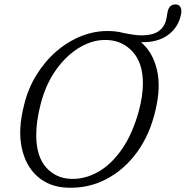

<svg xmlns="http://www.w3.org/2000/svg" viewBox="-20 -856 861 890"><path d="M491 -712Q522.5 -711 551 -703.5Q578 -698 599.5 -695Q621 -692 639.5 -692Q692 -693 718.5 -713.8Q745 -734.5 751.5 -770.5L756.5 -798.5Q763 -836.5 795 -835.5Q809.5 -835 816.5 -823Q823.5 -811 819 -789Q807 -729 758.8 -693.8Q710.5 -658.5 633.5 -660.5Q688 -614.5 707.2 -533.5Q726.5 -452.5 701 -346.5Q675.5 -233.5 615.8 -151.2Q556 -69 472.5 -25.5Q389 18 292 14Q209.5 11 154.2 -37.5Q99 -86 80.8 -171Q62.5 -256 91.5 -369Q109.5 -444.5 148.8 -508.2Q188 -572 242 -618.5Q296 -665 359.8 -689.8Q423.5 -714.5 491 -712ZM307 -27Q371 -24 432.8 -58Q494.5 -92 544.2 -163Q594 -234 623.5 -341.5Q633.5 -378 638 -410.5Q642.5 -443 642.5 -471.5Q642 -563.5 595.8 -615.2Q549.5 -667 478.5 -670.5Q415 -674 352.8 -638.2Q290.5 -602.5 241.5 -534.8Q192.5 -467 168.5 -374Q157.5 -331.5 152.5 -294.5Q147.5 -257.5 148 -226Q149 -130.5 193.5 -80.2Q238 -30 307 -27Z"/></svg>

Font: Fraunces 72pt S100 Light
Style: Italic
Weight: 300
Italic angle: -16°
Version: Version 1.000; ttfautohint (v1.8.3)